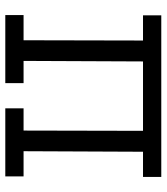

<svg xmlns="http://www.w3.org/2000/svg" viewBox="28 -657 629 725"><g transform="rotate(90 342.5 -294.5)"><path d="M38 -589H648V-520H553L551 -69H646V0H389V-69H473L474 -520H212L210 -69H294V0H37V-69H132L133 -520H38Z"/></g></svg>

Font: Podkova
Style: Regular
Weight: 400
Designer: Ilya Yudin
Foundry: Cyreal (www.cyreal.org)
Version: Version 2.103